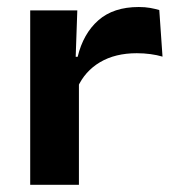

<svg xmlns="http://www.w3.org/2000/svg" viewBox="-20 -514 486 534"><path d="M195.5 -270.5 165.5 -356H196Q211.5 -420.5 253.5 -457.5Q295.5 -494.5 366 -494.5Q383.5 -494.5 397.5 -492Q411.5 -489.5 423 -486L432 -356.5Q417 -361 398.5 -363.5Q380 -366 360.5 -366Q300.5 -366 258.2 -341Q216 -316 195.5 -270.5ZM64 0V-485H195L189.5 -326.5L199.5 -323V0Z"/></svg>

Font: Anek Gujarati SemiExpanded SemiBold
Style: Regular
Weight: 600
Width: 6
Designer: Mrunmayee Ghaisas (Gujarati), Yesha Goshar (Latin)
Foundry: Ek Type
Version: Version 1.003